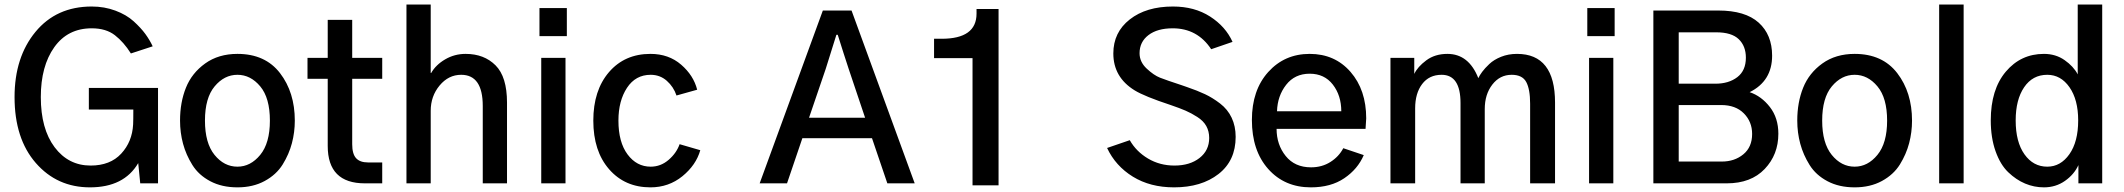

<svg xmlns="http://www.w3.org/2000/svg" viewBox="-20 -805 9326 843"><path d="M43.9 -378.9Q43.9 -553.7 135.7 -665Q227.5 -776.4 382.8 -776.4Q438.5 -776.4 486.8 -758.3Q535.2 -740.2 566.9 -711.4Q598.6 -682.6 618.2 -655.8Q637.7 -628.9 650.4 -601.6L554.7 -570.3Q523.4 -620.1 484.4 -650.4Q445.3 -680.7 382.8 -680.7Q277.3 -680.7 218.3 -597.7Q159.2 -514.6 159.2 -378.9Q159.2 -239.3 219.7 -158.7Q280.3 -78.1 377.9 -78.1Q463.9 -78.1 512.2 -130.4Q560.5 -182.6 564.5 -258.8Q565.4 -275.4 565.4 -324.2H370.1V-418.9H673.8V0H595.7L586.9 -88.9Q524.4 17.6 375 17.6Q230.5 17.6 137.2 -89.4Q43.9 -196.3 43.9 -378.9Z M879.9 -275.4Q879.9 -176.8 921.9 -125Q963.9 -73.2 1022.5 -73.2Q1080.1 -73.2 1122.6 -125Q1165 -176.8 1165 -275.4Q1165 -375 1122.6 -425.8Q1080.1 -476.6 1022.5 -476.6Q964.8 -476.6 922.4 -425.8Q879.9 -375 879.9 -275.4ZM770.5 -275.4Q770.5 -355.5 796.4 -419.9Q822.3 -484.4 880.9 -526.4Q939.5 -568.4 1022.5 -568.4Q1144.5 -568.4 1209.5 -483.9Q1274.4 -399.4 1274.4 -275.4Q1274.4 -224.6 1261.7 -176.3Q1249 -127.9 1221.2 -83Q1193.4 -38.1 1142.1 -10.3Q1090.8 17.6 1022.5 17.6Q954.1 17.6 903.3 -9.3Q852.5 -36.1 824.7 -80.6Q796.9 -125 783.7 -173.8Q770.5 -222.7 770.5 -275.4Z M1330.1 -459V-550.8H1418.9V-717.8H1526.4V-550.8H1658.2V-459H1526.4V-171.9Q1526.4 -128.9 1543.5 -110.4Q1560.5 -91.8 1595.7 -91.8H1658.2V0H1582Q1418.9 0 1418.9 -164.1V-459Z M1764.6 0V-785.2H1871.1V-484.4H1873Q1893.6 -520.5 1934.6 -544.4Q1975.6 -568.4 2024.4 -568.4Q2105.5 -568.4 2155.8 -518.1Q2206.1 -467.8 2206.1 -354.5V0H2099.6V-339.8Q2099.6 -476.6 2004.9 -476.6Q1949.2 -476.6 1910.2 -429.7Q1871.1 -382.8 1871.1 -318.4V0Z M2348.6 -646.5V-769.5H2468.8V-646.5ZM2356.4 0V-550.8H2462.9V0Z M2585 -275.4Q2585 -408.2 2653.8 -488.3Q2722.7 -568.4 2835.9 -568.4Q2916 -568.4 2970.7 -521Q3025.4 -473.6 3041 -411.1L2950.2 -385.7Q2937.5 -423.8 2907.7 -450.2Q2877.9 -476.6 2836.9 -476.6Q2770.5 -476.6 2732.9 -419.4Q2695.3 -362.3 2695.3 -275.4Q2695.3 -180.7 2735.4 -127Q2775.4 -73.2 2836.9 -73.2Q2880.9 -73.2 2915.5 -103Q2950.2 -132.8 2963.9 -171.9L3054.7 -145.5Q3036.1 -80.1 2976.1 -31.2Q2916 17.6 2835.9 17.6Q2723.6 17.6 2654.3 -62Q2585 -141.6 2585 -275.4Z M3532.2 -288.1H3778.3L3706.1 -502.9Q3700.2 -520.5 3683.1 -573.7Q3666 -627 3658.2 -652.3H3652.3Q3640.6 -614.3 3605.5 -502.9ZM3315.4 0 3592.8 -758.8H3718.8L3996.1 0H3876L3808.6 -198.2H3502.9L3435.5 0Z M4081.1 -549.8V-634.8H4114.3Q4267.6 -634.8 4267.6 -745.1V-765.6H4364.3V8.8H4250V-549.8Z M4840.8 -155.3 4940.4 -189.5Q4968.8 -139.6 5020.5 -108.9Q5072.3 -78.1 5136.7 -78.1Q5204.1 -78.1 5246.6 -111.3Q5289.1 -144.5 5289.1 -199.2Q5289.1 -228.5 5276.4 -251.5Q5263.7 -274.4 5236.8 -291.5Q5210 -308.6 5185.1 -319.3Q5160.2 -330.1 5120.1 -343.8Q5004.9 -381.8 4961.9 -408.2Q4868.2 -465.8 4868.2 -570.3Q4868.2 -663.1 4940.4 -719.7Q5012.7 -776.4 5129.9 -776.4Q5224.6 -776.4 5293 -732.4Q5361.3 -688.5 5391.6 -621.1L5297.9 -588.9Q5237.3 -680.7 5128.9 -680.7Q5061.5 -680.7 5022.5 -650.9Q4983.4 -621.1 4983.4 -571.3Q4983.4 -533.2 5014.6 -503.9Q5045.9 -474.6 5073.2 -463.9Q5100.6 -453.1 5168.9 -430.7Q5183.6 -425.8 5191.4 -422.9Q5237.3 -407.2 5270.5 -391.6Q5303.7 -376 5336.9 -350.6Q5370.1 -325.2 5387.7 -288.1Q5405.3 -251 5405.3 -204.1Q5405.3 -99.6 5330.1 -41Q5254.9 17.6 5134.8 17.6Q5030.3 17.6 4954.1 -29.3Q4877.9 -76.2 4840.8 -155.3Z M5476.6 -278.3Q5476.6 -409.2 5548.3 -488.8Q5620.1 -568.4 5730.5 -568.4Q5840.8 -568.4 5909.7 -489.3Q5978.5 -410.2 5978.5 -285.2Q5978.5 -283.2 5975.6 -239.3H5585Q5585 -169.9 5625 -120.1Q5665 -70.3 5736.3 -70.3Q5784.2 -70.3 5821.3 -93.8Q5858.4 -117.2 5877.9 -154.3L5967.8 -124Q5941.4 -62.5 5882.3 -22.5Q5823.2 17.6 5735.4 17.6Q5620.1 17.6 5548.3 -63Q5476.6 -143.6 5476.6 -278.3ZM5586.9 -316.4H5869.1Q5869.1 -385.7 5832 -433.6Q5794.9 -481.4 5730.5 -481.4Q5665 -481.4 5627 -432.6Q5588.9 -383.8 5586.9 -316.4Z M6085 0V-550.8H6189.5V-480.5Q6204.1 -511.7 6242.2 -540Q6280.3 -568.4 6335 -568.4Q6428.7 -568.4 6470.7 -461.9Q6476.6 -474.6 6487.8 -489.7Q6499 -504.9 6519 -523.9Q6539.1 -543 6570.8 -555.7Q6602.5 -568.4 6640.6 -568.4Q6807.6 -568.4 6807.6 -354.5V0H6698.2V-349.6Q6698.2 -413.1 6681.2 -444.8Q6664.1 -476.6 6617.2 -476.6Q6565.4 -476.6 6532.2 -433.6Q6499 -390.6 6499 -326.2V0H6392.6V-352.5Q6392.6 -476.6 6309.6 -476.6Q6254.9 -476.6 6224.1 -436Q6193.4 -395.5 6193.4 -329.1V0Z M6949.2 -646.5V-769.5H7069.3V-646.5ZM6957 0V-550.8H7063.5V0Z M7239.3 0V-758.8H7524.4Q7642.6 -758.8 7701.7 -705.6Q7760.7 -652.3 7760.7 -560.5Q7760.7 -449.2 7662.1 -400.4Q7713.9 -382.8 7751 -335Q7788.1 -287.1 7788.1 -217.8Q7788.1 -126 7728 -63Q7668 0 7561.5 0ZM7350.6 -95.7H7540Q7595.7 -95.7 7634.3 -127.4Q7672.9 -159.2 7672.9 -216.8Q7672.9 -270.5 7636.7 -307.1Q7600.6 -343.8 7537.1 -343.8H7350.6ZM7350.6 -437.5H7511.7Q7570.3 -437.5 7607.9 -466.3Q7645.5 -495.1 7645.5 -551.8Q7645.5 -602.5 7614.3 -632.8Q7583 -663.1 7515.6 -663.1H7350.6Z M7980.5 -275.4Q7980.5 -176.8 8022.5 -125Q8064.5 -73.2 8123 -73.2Q8180.7 -73.2 8223.1 -125Q8265.6 -176.8 8265.6 -275.4Q8265.6 -375 8223.1 -425.8Q8180.7 -476.6 8123 -476.6Q8065.4 -476.6 8022.9 -425.8Q7980.5 -375 7980.5 -275.4ZM7871.1 -275.4Q7871.1 -355.5 7897 -419.9Q7922.9 -484.4 7981.4 -526.4Q8040 -568.4 8123 -568.4Q8245.1 -568.4 8310.1 -483.9Q8375 -399.4 8375 -275.4Q8375 -224.6 8362.3 -176.3Q8349.6 -127.9 8321.8 -83Q8293.9 -38.1 8242.7 -10.3Q8191.4 17.6 8123 17.6Q8054.7 17.6 8003.9 -9.3Q7953.1 -36.1 7925.3 -80.6Q7897.5 -125 7884.3 -173.8Q7871.1 -222.7 7871.1 -275.4Z M8494.1 0V-785.2H8601.6V0Z M8720.7 -276.4Q8720.7 -412.1 8786.6 -490.2Q8852.5 -568.4 8954.1 -568.4Q9005.9 -568.4 9044.9 -541Q9084 -513.7 9102.5 -478.5V-785.2H9210V0H9105.5V-80.1Q9086.9 -39.1 9046.4 -10.7Q9005.9 17.6 8954.1 17.6Q8911.1 17.6 8871.6 1Q8832 -15.6 8797.4 -48.8Q8762.7 -82 8741.7 -141.1Q8720.7 -200.2 8720.7 -276.4ZM8830.1 -276.4Q8830.1 -181.6 8868.7 -127.4Q8907.2 -73.2 8968.8 -73.2Q9027.3 -73.2 9065.9 -127.9Q9104.5 -182.6 9104.5 -276.4Q9104.5 -367.2 9066.4 -421.9Q9028.3 -476.6 8968.8 -476.6Q8904.3 -476.6 8867.2 -421.9Q8830.1 -367.2 8830.1 -276.4Z"/></svg>

Font: Gothic A1 SemiBold
Style: Regular
Weight: 600
Version: Version 2.50